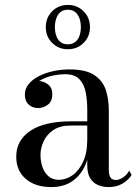

<svg xmlns="http://www.w3.org/2000/svg" viewBox="-20 -750 563 780"><path d="M421.5 10Q398 10 378.2 1.8Q358.5 -6.5 346.5 -25.8Q334.5 -45 334.5 -77.5V-304.5Q334.5 -340.5 328.5 -373.5Q322.5 -406.5 303.2 -427.5Q284 -448.5 244 -448.5Q221.5 -448.5 197.2 -443.5Q173 -438.5 152.2 -428.2Q131.5 -418 118.5 -402.5Q105.5 -387 105.5 -366H82Q82 -391.5 98.8 -406.2Q115.5 -421 135.5 -421Q157 -421 174.8 -407.2Q192.5 -393.5 192.5 -368Q192.5 -338 174.2 -324.5Q156 -311 135.5 -311Q112.5 -311 96.8 -325Q81 -339 81 -366Q81 -389.5 96.2 -408.2Q111.5 -427 137.2 -440.2Q163 -453.5 195.2 -460.8Q227.5 -468 261.5 -468Q330.5 -468 364.8 -444Q399 -420 410.5 -382.5Q422 -345 422 -304.5V-58.5Q422 -42 427.8 -30.5Q433.5 -19 452 -19Q465 -19 480.8 -29.8Q496.5 -40.5 505 -57L514.5 -39Q501.5 -18.5 477.8 -4.2Q454 10 421.5 10ZM188.5 10Q123.5 10 84.8 -23.2Q46 -56.5 46 -113.5Q46 -180.5 103.5 -218.8Q161 -257 267.5 -257H381V-240H267.5Q223.5 -240 196.5 -221.5Q169.5 -203 157 -175.5Q144.5 -148 144.5 -120.5Q144.5 -95.5 152.2 -72.2Q160 -49 176.8 -34.2Q193.5 -19.5 219.5 -19.5Q247.5 -19.5 273.8 -37.5Q300 -55.5 317.2 -92Q334.5 -128.5 334.5 -183H346Q346 -126 327.8 -82.5Q309.5 -39 274.5 -14.5Q239.5 10 188.5 10ZM255.5 -550Q217.5 -550 191.8 -575.8Q166 -601.5 166 -639.5Q166 -678 191.8 -704Q217.5 -730 255.5 -730Q294 -730 319.8 -704Q345.5 -678 345.5 -639.5Q345.5 -601.5 319.8 -575.8Q294 -550 255.5 -550ZM255.5 -570Q274 -570 285.8 -579.5Q297.5 -589 303 -604.8Q308.5 -620.5 308.5 -639.5Q308.5 -659 303 -675Q297.5 -691 285.8 -700.8Q274 -710.5 255.5 -710.5Q237 -710.5 225.5 -700.8Q214 -691 208.5 -675Q203 -659 203 -639.5Q203 -620.5 208.5 -604.8Q214 -589 225.5 -579.5Q237 -570 255.5 -570Z"/></svg>

Font: Bodoni Moda SC 11pt
Style: Regular
Weight: 400
Version: Version 2.005